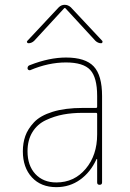

<svg xmlns="http://www.w3.org/2000/svg" viewBox="-20 -770 540 800"><path d="M325.2 -299.8Q281.2 -299.8 244.1 -293Q207 -286.1 171.4 -269.5Q135.7 -252.9 115.2 -219.7Q94.7 -186.5 94.7 -139.6Q94.7 -80.1 127.4 -44.9Q160.2 -9.8 214.8 -9.8Q289.1 -9.8 336.9 -66.4Q384.8 -123 384.8 -210V-294.9Q384.8 -299.8 379.9 -299.8ZM214.8 9.8Q150.4 9.8 112.8 -31.2Q75.2 -72.3 75.2 -139.6Q75.2 -173.8 85.4 -203.1Q95.7 -232.4 121.6 -260.3Q147.5 -288.1 199.2 -304.2Q251 -320.3 325.2 -320.3H379.9Q384.8 -320.3 384.8 -325.2V-370.1Q384.8 -447.3 356 -478.5Q327.1 -509.8 254.9 -509.8Q181.6 -509.8 105.5 -477.5Q101.6 -476.6 98.1 -479Q94.7 -481.4 94.7 -485.4Q94.7 -496.1 105.5 -499Q185.5 -530.3 254.9 -530.3Q335.9 -530.3 370.6 -493.2Q405.3 -456.1 405.3 -370.1V-9.8Q405.3 0 395 0Q384.8 0 384.8 -9.8V-106.4Q384.8 -107.4 383.8 -107.4Q381.8 -107.4 381.8 -106.4Q357.4 -52.7 314 -21.5Q270.5 9.8 214.8 9.8ZM98.6 -589.8Q94.7 -589.8 92.8 -593.3Q90.8 -596.7 93.8 -599.6L224.6 -739.3Q235.4 -750 249.5 -750Q263.7 -750 275.4 -739.3L406.2 -599.6Q408.2 -596.7 406.7 -593.3Q405.3 -589.8 401.4 -589.8Q388.7 -589.8 377.9 -599.6L252 -736.3H250H248L122.1 -599.6Q111.3 -589.8 98.6 -589.8Z"/></svg>

Font: Rounded-X Mgen+ 1m thin
Style: Regular
Weight: 100
Designer: [Source Han Sans]
Ryoko NISHIZUKA  (kana & ideographs); Paul D. Hunt (Latin, Greek & Cyrillic); Wenlong ZHANG  (bopomofo
Version: Version 1.059.20150602